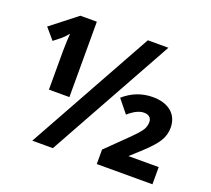

<svg xmlns="http://www.w3.org/2000/svg" viewBox="-121 -869 1123 1024"><g transform="rotate(20 440.5 -357.0)"><path d="M262.7 -713.9H169.4L22.5 -599.1L75.7 -537.1L113.8 -566.9C129.4 -580.6 141.6 -593.3 150.4 -605L147.9 -558.6L146.5 -503.9V-286.1H262.7ZM552.2 -713.9 156.2 0H272.9L668.9 -713.9ZM837.9 -98.1H666L717.3 -144.5C759.3 -182.6 788.1 -213.9 803.2 -238.3C818.4 -262.7 826.2 -288.6 826.2 -316.4C826.2 -392.6 771.5 -438.5 682.1 -438.5C620.6 -438.5 565.9 -417.5 518.1 -375.5L578.1 -301.3C610.4 -330.1 639.6 -344.2 666 -344.2C691.9 -344.2 709 -331.1 709 -306.2C709 -290 704.6 -274.4 695.3 -260.3C686 -245.6 664.6 -222.2 631.3 -189.5L522 -82.5V-0.5H837.9Z"/></g></svg>

Font: Samim
Style: Bold
Weight: 700
Foundry: DejaVu fonts team - Redesigned by Saber Rastikerdar
Version: Version 4.0.5